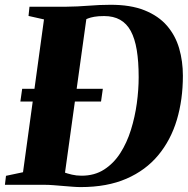

<svg xmlns="http://www.w3.org/2000/svg" viewBox="-36 -771 785 801"><path d="M87 -743H241Q287.5 -743.5 333.8 -747.2Q380 -751 423.5 -751Q508.5 -751.5 567 -728Q625.5 -704.5 660.8 -663.5Q696 -622.5 711.5 -569Q727 -515.5 727 -455Q727 -355.5 701.8 -271Q676.5 -186.5 624.2 -123.5Q572 -60.5 491.5 -25.5Q411 9.5 300.5 9.5Q286 9.5 266.8 8Q247.5 6.5 226.8 4.8Q206 3 186.2 1.5Q166.5 0 150.5 0H-15.5L-11 -37.5L60 -52.5L147.5 -690L83 -704.5ZM231.5 -24 206 -60.5Q216 -57.5 230.5 -52.2Q245 -47 263.8 -42.5Q282.5 -38 304.5 -38Q358.5 -38 398.5 -63.8Q438.5 -89.5 466 -132.5Q493.5 -175.5 510.2 -229.2Q527 -283 534.8 -340Q542.5 -397 542.5 -449Q542.5 -514.5 534.5 -562.5Q526.5 -610.5 509.5 -641.8Q492.5 -673 465 -688.5Q437.5 -704 398.5 -704Q373.5 -704 357.2 -701Q341 -698 331 -694Q321 -690 314 -686L327 -711.5ZM49 -347.5 56.5 -400.5H393L385.5 -347.5Z"/></svg>

Font: Merriweather 72pt Black
Style: Italic
Weight: 900
Italic angle: -7.8°
Version: Version 2.101